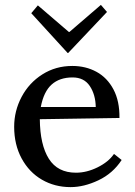

<svg xmlns="http://www.w3.org/2000/svg" viewBox="-20 -745 552 786"><path d="M38 0ZM269 21Q204 21 151.5 -9.5Q99 -40 68.5 -96.5Q38 -153 38 -226Q38 -291 68.5 -348.5Q99 -406 153.5 -440.5Q208 -475 276 -475Q331 -475 375 -451Q419 -427 444.5 -379Q470 -331 469 -262H468L142 -257H143Q144 -152 180 -95Q216 -38 291 -38Q335 -38 379.5 -60Q424 -82 446 -114H448L478 -90Q442 -35 383 -7Q324 21 269 21ZM147 -307H372Q371 -358 347.5 -393Q324 -428 277 -428Q224 -428 191.5 -399Q159 -370 147 -307ZM259 -528H257L108 -691L135 -723L262 -614H264L393 -725L418 -696Z"/></svg>

Font: Sumana
Style: Regular
Weight: 400
Designer: Cyreal, Alexei Vanyashin (Devanagari), Olga Karpushina (Latin)
Foundry: Cyreal
Version: Version 1.015;PS 001.015;hotconv 1.0.70;makeotf.lib2.5.58329